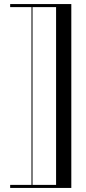

<svg xmlns="http://www.w3.org/2000/svg" viewBox="-20 -800 424 945"><path d="M30 110H135V-765H30V-780H331V125H30ZM256 110V-765H140V110Z"/></svg>

Font: Engraving Unshaded CC
Style: Bold
Weight: 700
Designer: indestructible type*
Foundry: Cowboy Collective
Version: Version 1.000